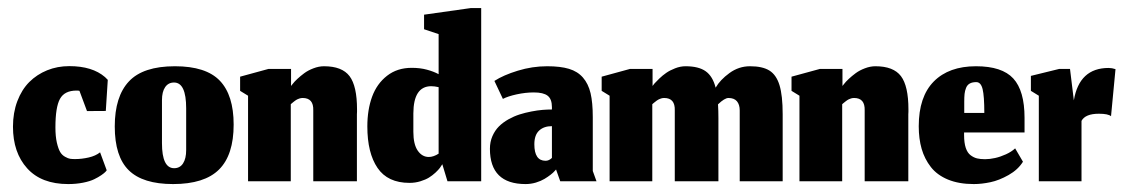

<svg xmlns="http://www.w3.org/2000/svg" viewBox="-20 -457 2832 484"><path d="M249 -27.7 232.3 -73Q221 -64 203.5 -60Q186 -56 169.3 -56Q162 -56 157 -56.7Q152 -57.3 144.2 -61.7Q136.3 -66 131.7 -73.8Q127 -81.7 123.3 -97.5Q119.7 -113.3 119.7 -135.7Q119.7 -187 131.2 -207.8Q142.7 -228.7 173 -228.7Q177.7 -228.7 180.3 -228L199.3 -177L246.7 -177.3L251.7 -255.7Q251.7 -255.7 244.7 -262.7Q212.7 -290.3 154.7 -290.3Q124.7 -290.3 98.8 -279.8Q73 -269.3 53.8 -250.2Q34.7 -231 23.7 -202Q12.7 -173 12.7 -137.7Q12.7 -72.3 48.5 -32.7Q84.3 7 152 7Q172 7 189.5 3.5Q207 0 217.5 -5.2Q228 -10.3 235.5 -15.5Q243 -20.7 246 -24Z M419 -33Q388.3 -33 388.3 -96V-204.3Q388.3 -225.7 396.3 -237.3Q404.3 -249 418.7 -249Q449.3 -249 449.3 -184V-78.7Q449.3 -57.3 441.5 -45.2Q433.7 -33 419 -33ZM416.3 7Q495.3 7 532.2 -29.7Q569 -66.3 569 -143Q569 -217 534.2 -253.5Q499.3 -290 421 -290Q340.7 -290 305 -251.8Q269.3 -213.7 269.3 -138.3Q269.3 -62.3 304.7 -27.7Q340 7 416.3 7Z M713 0V-194.3Q713.7 -195 715.5 -196.5Q717.3 -198 718.2 -198.7Q719 -199.3 720.8 -200.8Q722.7 -202.3 723.7 -203Q724.7 -203.7 726.3 -204.8Q728 -206 729.3 -206.5Q730.7 -207 732.5 -207.8Q734.3 -208.7 735.8 -209Q737.3 -209.3 739.2 -209.7Q741 -210 743 -210Q770.7 -210 769.7 -178.7V0H879.7V-169Q879.7 -171.3 880 -175.3Q880 -179.3 880 -181.3Q880 -240 861.2 -265Q842.3 -290 796.7 -290Q783.7 -290 770.2 -284.8Q756.7 -279.7 747 -272.5Q737.3 -265.3 729.5 -258Q721.7 -250.7 717.7 -245.3L713.7 -240.3V-283.3H657L585.3 -263.7V-228L605.3 -215.7V0Z M1108 0H1193V-436.7H1167L1049 -420V-383.3L1085.7 -371V-270Q1073.3 -276.7 1056.3 -281.3Q1039.3 -286 1017.7 -286Q981.3 -286 955.7 -266Q930 -246 918 -213.2Q906 -180.3 906 -138.3Q906 -71.3 931.7 -33.7Q957.3 4 1012.3 4Q1026.7 4 1039.7 0Q1052.7 -4 1061.3 -9.3Q1070 -14.7 1077.7 -21.8Q1085.3 -29 1088.8 -33.7Q1092.3 -38.3 1095 -43ZM1061 -61.3Q1044 -61.3 1033 -77.3Q1022 -93.3 1022 -124.7V-171.3Q1022.3 -239.3 1066.7 -239.7Q1075.3 -239.7 1085.7 -237.3V-69.7Q1079.7 -65.7 1073.3 -63.5Q1067 -61.3 1061 -61.3Z M1381.7 -29.7 1392.3 0H1483.7L1474.3 -26V-161.7Q1474.3 -198.3 1468.7 -222.2Q1463 -246 1449.5 -261.5Q1436 -277 1414.3 -283.5Q1392.7 -290 1359.3 -290Q1321.7 -290 1285.3 -278.8Q1249 -267.7 1226.3 -253L1247.7 -207.7Q1260.3 -214.3 1282.7 -219.2Q1305 -224 1325.7 -224Q1349.7 -224 1360.5 -215.7Q1371.3 -207.3 1371.3 -187V-181Q1360 -181 1347.7 -180Q1335.3 -179 1319.7 -176Q1304 -173 1289.8 -168.5Q1275.7 -164 1261.7 -156.2Q1247.7 -148.3 1237.7 -138.3Q1227.7 -128.3 1221.3 -113.8Q1215 -99.3 1215 -82Q1215 7 1305 7Q1318.3 7 1331 3.2Q1343.7 -0.7 1352.5 -6Q1361.3 -11.3 1368.2 -16.7Q1375 -22 1378.3 -26ZM1355.3 -51.7Q1327 -51.7 1327 -93.3Q1327 -116.7 1339 -127.8Q1351 -139 1371.3 -139V-59Q1371.3 -59 1369.3 -57.2Q1367.3 -55.3 1363.5 -53.5Q1359.7 -51.7 1355.3 -51.7Z M1624.3 0V-194.3Q1625 -195 1626.8 -196.5Q1628.7 -198 1629.5 -198.7Q1630.3 -199.3 1632.2 -200.8Q1634 -202.3 1635 -203Q1636 -203.7 1637.7 -204.8Q1639.3 -206 1640.7 -206.5Q1642 -207 1643.8 -207.8Q1645.7 -208.7 1647.2 -209Q1648.7 -209.3 1650.5 -209.7Q1652.3 -210 1654.3 -210Q1682 -210 1681 -178.7V0H1791V-159.3Q1791 -178 1790 -194Q1806.7 -210 1816.3 -210Q1830.7 -210 1837.7 -201.7Q1844.7 -193.3 1844.7 -178.7V0H1953V-169Q1953 -216.3 1945 -242.3Q1937 -268.3 1919.5 -279.2Q1902 -290 1870.7 -290Q1842.3 -290 1818.8 -272.8Q1795.3 -255.7 1784 -236Q1776.7 -264.7 1759 -277.3Q1741.3 -290 1708 -290Q1695 -290 1681.8 -284.8Q1668.7 -279.7 1659.5 -273.3Q1650.3 -267 1641.7 -258.7Q1633 -250.3 1629.8 -246.5Q1626.7 -242.7 1625 -240.3V-283.3H1568.3L1496.7 -263.7V-228L1516.7 -215.7V0Z M2103 0V-194.3Q2103.7 -195 2105.5 -196.5Q2107.3 -198 2108.2 -198.7Q2109 -199.3 2110.8 -200.8Q2112.7 -202.3 2113.7 -203Q2114.7 -203.7 2116.3 -204.8Q2118 -206 2119.3 -206.5Q2120.7 -207 2122.5 -207.8Q2124.3 -208.7 2125.8 -209Q2127.3 -209.3 2129.2 -209.7Q2131 -210 2133 -210Q2160.7 -210 2159.7 -178.7V0H2269.7V-169Q2269.7 -171.3 2270 -175.3Q2270 -179.3 2270 -181.3Q2270 -240 2251.2 -265Q2232.3 -290 2186.7 -290Q2173.7 -290 2160.2 -284.8Q2146.7 -279.7 2137 -272.5Q2127.3 -265.3 2119.5 -258Q2111.7 -250.7 2107.7 -245.3L2103.7 -240.3V-283.3H2047L1975.3 -263.7V-228L1995.3 -215.7V0Z M2461.3 -172.3H2410.7V-200.3Q2410.7 -212.3 2411.5 -220.2Q2412.3 -228 2415.3 -235.5Q2418.3 -243 2424.7 -246.5Q2431 -250 2441 -250Q2452.7 -250 2457 -232.3Q2461.3 -214.7 2461.3 -172.3ZM2434.7 7Q2454.7 7 2476.7 2.3Q2498.7 -2.3 2522.5 -15.8Q2546.3 -29.3 2558.7 -49.3L2539 -83Q2529.7 -74.3 2515.8 -68Q2502 -61.7 2488.5 -58.7Q2475 -55.7 2463.3 -55.7Q2451.3 -55.7 2443 -57.7Q2434.7 -59.7 2426.7 -65.7Q2418.7 -71.7 2414.5 -84.3Q2410.3 -97 2410.3 -116.7V-123H2562.7V-160Q2562.7 -228.3 2534.3 -259.2Q2506 -290 2440.3 -290Q2372 -290 2334 -251.7Q2296 -213.3 2296 -138.7Q2296 -107.3 2303.3 -81.8Q2310.7 -56.3 2326.5 -36Q2342.3 -15.7 2369.8 -4.3Q2397.3 7 2434.7 7Z M2706.3 0V-152.3Q2716 -170.3 2750 -170.3Q2773.7 -170.3 2780.7 -164L2792 -282.7Q2783 -285.7 2774.7 -285.7Q2700.7 -285.7 2687 -204L2677.3 -283.3H2650.3L2578.7 -265.7V-228L2598.7 -215.7V0Z"/></svg>

Font: Jomhuria
Style: Regular
Weight: 400
Designer: Arabic design by Kourosh Beigpour, Latin design by Eben Sorkin, engineering by Lasse Fister and Khaled Hosney
Version: Version 1.0010